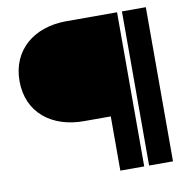

<svg xmlns="http://www.w3.org/2000/svg" viewBox="-71 -648 712 736"><g transform="rotate(-10 285.0 -280.0)"><path d="M18 -385C18 -260 112 -191 234 -191H339V20H432V-580H234C109 -580 18 -506 18 -385ZM451 20H544V-580H451Z"/></g></svg>

Font: Charger Pro
Style: ExBd
Weight: 400
Designer: Jasper
Foundry: Cannot Into Space Fonts
Version: Version 1.09